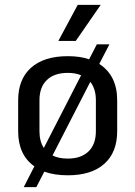

<svg xmlns="http://www.w3.org/2000/svg" viewBox="-20 -713 559 793"><path d="M464 -299V-171Q464 -84 411 -36.5Q358 11 260 11Q205 11 163 -4L130 60H78L122 -26Q55 -73 55 -171V-299Q55 -386 108.5 -433.5Q162 -481 260 -481Q312 -481 348 -468L380 -530H432L390 -449Q464 -401 464 -299ZM161 -102 315 -402Q292 -412 260 -412Q204 -412 173.5 -382.5Q143 -353 143 -299V-171Q143 -129 161 -102ZM376 -299Q376 -346 353 -375L197 -71Q222 -58 260 -58Q315 -58 345.5 -87.5Q376 -117 376 -171ZM301 -693H396L293 -544H221Z"/></svg>

Font: KoHo Medium
Style: Regular
Weight: 500
Version: Version 1.000; ttfautohint (v1.6)